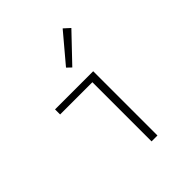

<svg xmlns="http://www.w3.org/2000/svg" viewBox="-207 -884 1014 1014"><g transform="rotate(-45 300.0 -377.0)"><path d="M338 0V-442H97V-480H382V0ZM318 -572 294 -595 428 -754 462 -723Z"/></g></svg>

Font: Source Code Pro Light
Style: Regular
Weight: 300
Monospace: yes
Designer: Paul D. Hunt, Teo Tuominen
Foundry: Adobe Systems Incorporated
Version: Version 2.030;PS 1.000;hotconv 16.6.51;makeotf.lib2.5.65220